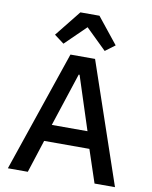

<svg xmlns="http://www.w3.org/2000/svg" viewBox="-100 -1017 862 1091"><g transform="rotate(10 331.0 -472.0)"><path d="M640 0H522L459 -189H198L137 0H22L260 -698H402ZM431 -286 331 -594H326L225 -286ZM274 -944H384L504 -794L448 -752L329 -868L210 -752L154 -794Z"/></g></svg>

Font: IBM Plex Sans Medm
Style: Regular
Weight: 500
Designer: Mike Abbink, Paul van der Laan, Pieter van Rosmalen
Foundry: Bold Monday
Version: Version 3.005